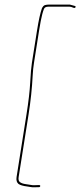

<svg xmlns="http://www.w3.org/2000/svg" viewBox="-20 -706 349 834"><path d="M296.5 -673.2C302 -670.7 305.7 -670.8 307.6 -673.7C309.4 -676.6 308.8 -678.7 305.7 -680C293.3 -683.7 286 -685.7 283.7 -686H191.7C186.3 -686 181 -685.3 175.8 -684C170.6 -682.7 166.1 -678 162.1 -670C155 -650 147.9 -618 140.9 -574L118.6 -433C115.7 -415 113.3 -387 111.3 -349C109.3 -311 103.9 -264.3 95.1 -209L52 63C49.9 76.5 52.6 86.5 60.3 93C67.8 98.2 80.4 101.9 98 104C103.6 104.7 108.8 105.5 113.6 106.5C118.5 107.5 123.8 107.8 129.7 107.5C135.6 107.2 142.1 107 149.1 107C152.4 107 154.3 105.5 154.8 102.5C155.2 99.5 153.8 98 150.5 98H143.5C138.8 98 134.1 98.2 129.4 98.5C124.7 98.8 120.1 98.5 115.6 97.5C111 96.5 103.3 95.3 92.2 93.9C81.1 92.5 72.6 89.5 66.5 85C61.2 81 59.3 73.7 61 63L104.1 -209C113.2 -266.3 119.2 -323 122 -379C123 -397.7 124.8 -415.7 127.6 -433L149.9 -574C154.7 -604.2 159.2 -627.4 163.4 -643.5C165.9 -653.2 168.5 -661.2 171.1 -667.5C173.8 -673.8 180.1 -677 190.2 -677H281.7C286.1 -677 291 -675.7 296.5 -673.2Z"/></svg>

Font: Proton
Style: LitIt
Weight: 500
Version: Version 1.017